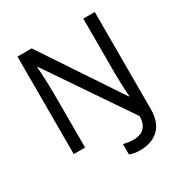

<svg xmlns="http://www.w3.org/2000/svg" viewBox="-202 -871 1165 1218"><g transform="rotate(-30 380.0 -262.0)"><path d="M475 190Q450 190 431.5 186.5Q413 183 399 177V101Q415 105 434 108Q453 111 475 111Q501 111 524.5 101.5Q548 92 563.5 67.5Q579 43 579 0L176 -593H172Q174 -574 175.5 -539Q177 -504 178.5 -464Q180 -424 180 -387V0H97V-714H201L582 -142H586Q583 -174 581 -230.5Q579 -287 579 -342V-714H663V-6Q663 94 612 142Q561 190 475 190Z"/></g></svg>

Font: Noto Sans Tagalog
Style: Regular
Weight: 400
Designer: Monotype Design Team
Foundry: Monotype Imaging Inc.
Version: Version 2.001; ttfautohint (v1.8.4.7-5d5b)